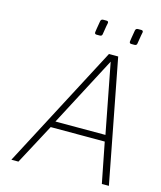

<svg xmlns="http://www.w3.org/2000/svg" viewBox="-132 -1010 928 1105"><g transform="rotate(15 332.5 -457.5)"><path d="M42 0 427 -733H482L623 0H581L534 -240H212L84 0ZM230 -278H528L448 -693ZM536 -822Q525 -822 525 -833Q525 -834 525.5 -837Q526 -840 528 -854.5Q530 -869 536 -902Q538 -915 552 -915H571Q582 -915 582 -905Q582 -905 581.5 -901.5Q581 -898 578 -884Q575 -870 570 -835Q569 -822 555 -822ZM329 -822Q318 -822 318 -833Q318 -834 318.5 -837Q319 -840 321 -854.5Q323 -869 329 -902Q331 -915 345 -915H364Q375 -915 375 -905Q375 -905 374.5 -901.5Q374 -898 371 -884Q368 -870 363 -835Q362 -822 348 -822Z"/></g></svg>

Font: Exo Thin ExtraLight
Style: Italic
Weight: 250
Italic angle: -9°
Version: Version 2.000